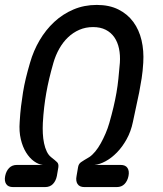

<svg xmlns="http://www.w3.org/2000/svg" viewBox="-43 -760 663 780"><path d="M140 0H10Q-10 0 -18 -12.5Q-26 -25 -22 -45Q-18 -65 -6 -77.5Q6 -90 26 -90H131Q113 -92 95 -105Q77 -118 63 -140.5Q49 -163 41.5 -194.5Q34 -226 37 -265Q39 -300 42.5 -328.5Q46 -357 50.5 -385Q55 -413 62 -442Q69 -471 79 -505Q93 -554 118 -596.5Q143 -639 177.5 -671Q212 -703 255.5 -721.5Q299 -740 350 -740Q401 -740 438 -721.5Q475 -703 498.5 -671Q522 -639 532 -596.5Q542 -554 539 -505Q537 -471 532.5 -442Q528 -413 522.5 -385Q517 -357 510.5 -328.5Q504 -300 497 -265Q489 -226 471.5 -194.5Q454 -163 432 -140.5Q410 -118 386 -105Q362 -92 341 -90H447Q467 -90 475 -77.5Q483 -65 479 -45Q475 -25 463 -12.5Q451 0 431 0H300Q280 0 272 -12.5Q264 -25 268 -45L274 -80Q276 -94 286 -101Q296 -108 320 -122Q332 -130 344 -144.5Q356 -159 366.5 -178Q377 -197 386 -218Q395 -239 401 -260Q411 -295 418 -324.5Q425 -354 430 -382.5Q435 -411 438 -440.5Q441 -470 444 -505Q446 -536 440.5 -562.5Q435 -589 421.5 -608.5Q408 -628 386.5 -639Q365 -650 335 -650Q305 -650 279.5 -639Q254 -628 233.5 -608.5Q213 -589 198 -562.5Q183 -536 174 -505Q164 -470 157 -440.5Q150 -411 145 -382.5Q140 -354 136.5 -324.5Q133 -295 131 -260Q130 -239 131 -218Q132 -197 136 -178Q140 -159 147 -144.5Q154 -130 164 -122Q182 -108 189 -101Q196 -94 194 -80L188 -45Q184 -25 172 -12.5Q160 0 140 0Z"/></svg>

Font: Maple Mono NL
Style: Italic
Weight: 400
Italic angle: -10°
Monospace: yes
Designer: subframe7536
Version: Version 7.000